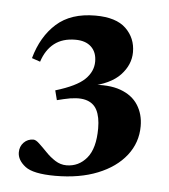

<svg xmlns="http://www.w3.org/2000/svg" viewBox="-38 -750 414 469"><g transform="rotate(5 168.5 -515.0)"><path d="M114 -315Q60 -315 40.2 -330.2Q20.5 -345.5 20.5 -364.5Q20.5 -379 30 -388.8Q39.5 -398.5 53.5 -398.5Q59.5 -398.5 68.2 -390.2Q77 -382 87.8 -370.8Q98.5 -359.5 111.5 -351.2Q124.5 -343 139 -343Q169 -343 188.8 -366.8Q208.5 -390.5 208.5 -439.5Q208.5 -467.5 199.8 -484.5Q191 -501.5 171.2 -506.5Q151.5 -511.5 118.5 -503.5L102 -499.5L96 -523Q147.5 -538.5 167.2 -557.8Q187 -577 187 -601.5Q187 -624.5 173.2 -637.5Q159.5 -650.5 134.5 -650.5Q103 -650.5 82.8 -634.8Q62.5 -619 53 -589.5L32.5 -596.5Q47.5 -650.5 82.8 -682Q118 -713.5 178 -713.5Q229 -713.5 253 -690.2Q277 -667 277 -632.5Q277 -601.5 253.2 -576.2Q229.5 -551 178 -540.5L180 -544Q225 -549 254 -538.5Q283 -528 297.2 -505.8Q311.5 -483.5 311.5 -454Q311.5 -413.5 286.8 -382Q262 -350.5 217.8 -332.8Q173.5 -315 114 -315Z"/></g></svg>

Font: Newsreader 60pt SemiBold
Style: Regular
Weight: 600
Designer: Hugues Gentile
Foundry: Production Type
Version: Version 1.003